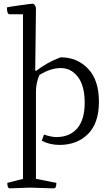

<svg xmlns="http://www.w3.org/2000/svg" viewBox="-20 -782 602 1052"><path d="M209 -11 221 -45Q260 -31 289 -31Q362 -31 403 -78.5Q444 -126 444 -219Q444 -312 407 -360.5Q370 -409 313 -409Q256 -409 196 -371Q177 -329 177 -279V198L289 220Q289 250 275 250L143 246L34 250Q20 250 20 220L106 198V-704H32Q18 -704 18 -741Q18 -743 86 -752.5Q154 -762 161 -762Q177 -753 177 -734L173 -397L177 -393Q239 -441 312 -468Q403 -468 462.5 -405.5Q522 -343 522 -225Q522 -107 462 -47.5Q402 12 306 12Q252 12 209 -11Z"/></svg>

Font: Mate
Style: Regular
Weight: 400
Designer: Eduardo Rodriguez Tunni
Foundry: Eduardo Rodriguez Tunni
Version: Version 1.002